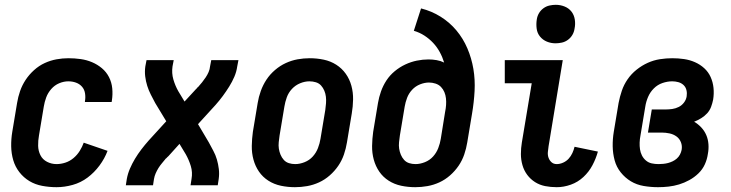

<svg xmlns="http://www.w3.org/2000/svg" viewBox="-20 -770 3040 798"><path d="M215 8Q185 8 155.5 2.5Q126 -3 102 -17.5Q78 -32 60.5 -54.5Q43 -77 35 -104.5Q27 -132 26.5 -162Q26 -192 31 -222L51 -342Q55 -367 63.5 -391.5Q72 -416 86.5 -438Q101 -460 121.5 -478.5Q142 -497 166 -508Q190 -519 215 -523.5Q240 -528 264 -528Q290 -528 315 -524.5Q340 -521 362.5 -511.5Q385 -502 403.5 -486.5Q422 -471 433 -449.5Q444 -428 446.5 -403Q449 -378 445 -352L444 -346H333V-349Q336 -365 333.5 -381.5Q331 -398 321 -409.5Q311 -421 296 -426.5Q281 -432 264 -432Q245 -432 226 -424Q207 -416 193 -400Q179 -384 172 -365Q165 -346 162 -327L142 -207Q138 -185 138.5 -164Q139 -143 148 -125Q157 -107 175.5 -97.5Q194 -88 215 -88Q233 -88 251.5 -94Q270 -100 285.5 -113Q301 -126 311.5 -143Q322 -160 328 -177L427 -143Q415 -111 393.5 -82Q372 -53 344 -32Q316 -11 282 -1.5Q248 8 215 8Z M503 0 507 -26Q511 -48 520 -69Q529 -90 541 -110Q553 -130 567.5 -149Q582 -168 598 -186L671 -266L625 -342Q616 -359 607 -376.5Q598 -394 592 -413Q586 -432 583.5 -452.5Q581 -473 584 -494L589 -520H702L697 -494Q693 -466 700.5 -440Q708 -414 721 -391L747 -348L794 -399Q796 -401 798.5 -403.5Q801 -406 802 -408H803Q812 -418 820 -428Q828 -438 835 -448.5Q842 -459 847 -470.5Q852 -482 853 -494L858 -520H971L966 -494Q963 -472 954 -451Q945 -430 932.5 -410Q920 -390 906 -371Q892 -352 876 -334L803 -254L848 -178Q857 -161 866.5 -143.5Q876 -126 881.5 -107Q887 -88 889.5 -67.5Q892 -47 889 -26L885 0H772L776 -26Q781 -54 773 -80Q765 -106 752 -129L726 -172L680 -121Q677 -119 675 -116.5Q673 -114 671 -112H670Q662 -102 653.5 -92Q645 -82 638.5 -71.5Q632 -61 627 -49.5Q622 -38 620 -26L616 0Z M1206 8Q1176 8 1147.5 2Q1119 -4 1095.5 -19Q1072 -34 1056.5 -56.5Q1041 -79 1033.5 -106.5Q1026 -134 1026.5 -163.5Q1027 -193 1031 -222L1051 -342Q1055 -367 1064 -392Q1073 -417 1087.5 -439Q1102 -461 1123 -479Q1144 -497 1168 -508Q1192 -519 1217 -523.5Q1242 -528 1267 -528Q1297 -528 1325.5 -522Q1354 -516 1377.5 -501Q1401 -486 1417 -463.5Q1433 -441 1440.5 -413.5Q1448 -386 1447.5 -356.5Q1447 -327 1442 -298L1422 -178Q1418 -153 1409.5 -128Q1401 -103 1386 -81Q1371 -59 1350.5 -41Q1330 -23 1306 -12Q1282 -1 1256.5 3.5Q1231 8 1206 8ZM1207 -88Q1226 -88 1246 -96Q1266 -104 1280 -119.5Q1294 -135 1301.5 -154.5Q1309 -174 1312 -193L1332 -313Q1334 -327 1335 -341Q1336 -355 1334.5 -368Q1333 -381 1328 -393Q1323 -405 1314.5 -414.5Q1306 -424 1293 -428Q1280 -432 1266 -432Q1247 -432 1227.5 -424Q1208 -416 1193.5 -400.5Q1179 -385 1172 -365.5Q1165 -346 1162 -327L1142 -207Q1140 -193 1138.5 -179Q1137 -165 1139 -152Q1141 -139 1146 -127Q1151 -115 1159.5 -105.5Q1168 -96 1180.5 -92Q1193 -88 1207 -88Z M1706 8Q1676 8 1647.5 2Q1619 -4 1595.5 -19Q1572 -34 1556.5 -56.5Q1541 -79 1533.5 -106.5Q1526 -134 1526.5 -163.5Q1527 -193 1531 -222L1551 -342Q1555 -366 1563.5 -390Q1572 -414 1586 -435.5Q1600 -457 1620.5 -474Q1641 -491 1664.5 -502Q1688 -513 1712.5 -518Q1737 -523 1761 -523Q1778 -523 1795 -520Q1812 -517 1826 -510Q1819 -533 1807.5 -554Q1796 -575 1780 -592Q1764 -609 1744 -622Q1724 -635 1700 -642L1730 -735Q1774 -724 1811.5 -700.5Q1849 -677 1877 -643.5Q1905 -610 1922.5 -569Q1940 -528 1947.5 -483.5Q1955 -439 1952.5 -392Q1950 -345 1942 -298L1922 -178Q1918 -153 1909.5 -128Q1901 -103 1886 -81Q1871 -59 1850.5 -41Q1830 -23 1806 -12Q1782 -1 1756.5 3.5Q1731 8 1706 8ZM1707 -88Q1726 -88 1746 -96Q1766 -104 1780 -119.5Q1794 -135 1801.5 -154.5Q1809 -174 1812 -193L1830 -305Q1833 -319 1834 -333.5Q1835 -348 1833.5 -361.5Q1832 -375 1827 -387Q1822 -399 1813 -408.5Q1804 -418 1790.5 -422.5Q1777 -427 1763 -427Q1745 -427 1726 -419.5Q1707 -412 1693 -397Q1679 -382 1672 -363.5Q1665 -345 1662 -327L1642 -207Q1640 -193 1638.5 -179Q1637 -165 1639 -152Q1641 -139 1646 -127Q1651 -115 1659.5 -105.5Q1668 -96 1680.5 -92Q1693 -88 1707 -88Z M2294 8Q2269 8 2246 3.5Q2223 -1 2204 -13Q2185 -25 2171.5 -43Q2158 -61 2151.5 -83.5Q2145 -106 2145 -130Q2145 -154 2149 -178L2190 -424H2078V-520H2319L2260 -162Q2258 -150 2257 -137.5Q2256 -125 2260 -114Q2264 -103 2272.5 -95.5Q2281 -88 2294 -88Q2307 -88 2320.5 -94Q2334 -100 2343.5 -110.5Q2353 -121 2359 -134Q2365 -147 2368 -160L2465 -140Q2457 -111 2442.5 -83.5Q2428 -56 2405 -34.5Q2382 -13 2352.5 -2.5Q2323 8 2294 8ZM2289 -590Q2270 -590 2253 -597Q2236 -604 2224.5 -618Q2213 -632 2210.5 -651Q2208 -670 2211 -689Q2213 -703 2220 -715Q2227 -727 2238.5 -735.5Q2250 -744 2263.5 -747Q2277 -750 2290 -750Q2309 -750 2326.5 -743Q2344 -736 2355 -722Q2366 -708 2369 -689Q2372 -670 2368 -651Q2366 -637 2359 -625Q2352 -613 2340.5 -604.5Q2329 -596 2315.5 -593Q2302 -590 2289 -590Z M2715 8Q2685 8 2655.5 3Q2626 -2 2602 -16.5Q2578 -31 2560 -53.5Q2542 -76 2534.5 -104Q2527 -132 2526.5 -162Q2526 -192 2531 -222L2551 -342Q2556 -368 2564.5 -393Q2573 -418 2588.5 -440.5Q2604 -463 2626 -480.5Q2648 -498 2672.5 -509Q2697 -520 2723 -524Q2749 -528 2774 -528Q2799 -528 2823 -524.5Q2847 -521 2868.5 -511.5Q2890 -502 2907 -486.5Q2924 -471 2933.5 -450Q2943 -429 2945.5 -405Q2948 -381 2944 -356Q2941 -341 2935.5 -326Q2930 -311 2919 -299Q2908 -287 2894 -278.5Q2880 -270 2865 -264Q2882 -254 2895 -240Q2908 -226 2915.5 -208.5Q2923 -191 2924.5 -170.5Q2926 -150 2922 -130Q2919 -108 2909.5 -87Q2900 -66 2883 -49.5Q2866 -33 2845 -21.5Q2824 -10 2802.5 -3.5Q2781 3 2759 5.5Q2737 8 2715 8ZM2717 -88Q2726 -88 2736.5 -89Q2747 -90 2756.5 -92.5Q2766 -95 2775.5 -99.5Q2785 -104 2793 -111Q2801 -118 2806 -127.5Q2811 -137 2813 -147Q2816 -164 2810 -179Q2804 -194 2791.5 -203Q2779 -212 2763 -215.5Q2747 -219 2730 -219H2673L2689 -315H2746Q2760 -315 2774 -317Q2788 -319 2801 -325.5Q2814 -332 2823 -344Q2832 -356 2834 -370Q2836 -383 2833 -395.5Q2830 -408 2821 -416.5Q2812 -425 2799.5 -428.5Q2787 -432 2774 -432Q2754 -432 2733.5 -425Q2713 -418 2697.5 -402.5Q2682 -387 2673.5 -367Q2665 -347 2662 -327L2642 -207Q2639 -192 2638.5 -177.5Q2638 -163 2640 -149.5Q2642 -136 2648 -124Q2654 -112 2664.5 -103Q2675 -94 2688.5 -91Q2702 -88 2717 -88Z"/></svg>

Font: Iosevka Curly
Style: Bold Italic
Weight: 700
Italic angle: -9°
Monospace: yes
Designer: Belleve Invis
Foundry: Belleve Invis
Version: Version 22.1.2; ttfautohint (v1.8.4)